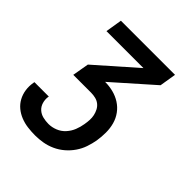

<svg xmlns="http://www.w3.org/2000/svg" viewBox="-203 -652 1006 1006"><g transform="rotate(45 300.0 -148.5)"><path d="M220 223Q192 223 164.5 219.5Q137 216 112 206Q87 196 67 179.5Q47 163 34.5 140Q22 117 18 90Q14 63 19 35L20 28H127L126 32Q123 53 129 73.5Q135 94 150 107.5Q165 121 185.5 126Q206 131 227 131Q252 131 277 121Q302 111 320 91Q338 71 347.5 47Q357 23 361 -2Q364 -19 365 -36.5Q366 -54 362.5 -70Q359 -86 351.5 -100.5Q344 -115 331.5 -125Q319 -135 302.5 -139Q286 -143 269 -143H137L153 -235L372 -428H98L113 -520H514L499 -428L281 -235Q312 -235 341.5 -227.5Q371 -220 396 -204Q421 -188 438.5 -164Q456 -140 464 -111Q472 -82 472 -50.5Q472 -19 467 13Q462 41 452.5 69Q443 97 425.5 122.5Q408 148 384.5 168Q361 188 333.5 200.5Q306 213 277 218Q248 223 220 223Z"/></g></svg>

Font: Iosevka Aile Semibold
Style: Italic
Weight: 600
Italic angle: -9°
Designer: Belleve Invis
Foundry: Belleve Invis
Version: Version 31.1.0; ttfautohint (v1.8.4)